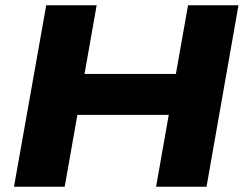

<svg xmlns="http://www.w3.org/2000/svg" viewBox="-20 -707 928 727"><path d="M33 0 155 -687H346L300 -427H646L692 -687H883L762 0H571L619 -272H273L225 0Z"/></svg>

Font: Archivo SemiExpanded ExtraBold
Style: Italic
Weight: 800
Width: 6
Italic angle: -10°
Designer: Hector Gatti
Foundry: Omnibus-Type
Version: Version 2.001